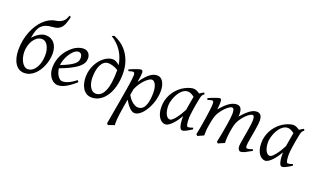

<svg xmlns="http://www.w3.org/2000/svg" viewBox="-95 -1309 3509 2117"><g transform="rotate(20 1659.5 -251.0)"><path d="M235.4 -399.4Q201.7 -399.9 175.5 -381.6Q149.4 -363.3 131.8 -334.7Q114.3 -306.2 105 -271Q95.7 -235.8 95.7 -203.1Q95.7 -166.5 104.2 -135.3Q112.8 -104 126.5 -81.3Q140.1 -58.6 157.7 -45.7Q175.3 -32.7 193.4 -32.7Q226.6 -32.7 251.5 -51.8Q276.4 -70.8 293 -100.8Q309.6 -130.9 317.9 -167Q326.2 -203.1 326.2 -237.8V-250Q326.2 -281.2 319.1 -308.3Q312 -335.4 300 -355.7Q288.1 -376 271.5 -387.7Q254.9 -399.4 235.4 -399.4ZM300.8 -564.5Q250 -561.5 217 -548.6Q184.1 -535.6 163.3 -512Q142.6 -488.3 131.1 -452.9Q119.6 -417.5 111.8 -369.6Q129.4 -390.6 148.9 -406.5Q168.5 -422.4 187.3 -432.6Q206.1 -442.9 223.6 -448Q241.2 -453.1 255.4 -453.1Q289.6 -453.1 316.2 -440.9Q342.8 -428.7 360.6 -406.5Q378.4 -384.3 387.7 -353.8Q397 -323.2 397 -286.6Q397 -251 389.4 -214.4Q381.8 -177.7 367.9 -143.8Q354 -109.9 334 -79.8Q314 -49.8 289.3 -27.6Q264.6 -5.4 235.4 7.3Q206.1 20 173.3 20Q139.2 20 112.1 4.2Q85 -11.7 65.9 -40.8Q46.9 -69.8 36.9 -110.8Q26.9 -151.9 26.9 -202.1Q26.9 -259.8 37.4 -313.5Q47.9 -367.2 66.7 -414.3Q85.4 -461.4 111.1 -501Q136.7 -540.5 167.2 -569.8Q197.8 -599.1 231.9 -617.4Q266.1 -635.7 301.8 -640.6Q333 -645 354 -654.3Q375 -663.6 389.4 -677Q403.8 -690.4 412.8 -707.8Q421.9 -725.1 429.2 -745.6Q433.1 -744.1 438.7 -740.7Q444.3 -737.3 447.3 -734.9Q441.9 -714.4 436.5 -694.1Q431.2 -673.8 424.1 -655.5Q417 -637.2 407.2 -621.1Q397.5 -605 383.1 -593Q368.7 -581.1 348.6 -573.5Q328.6 -565.9 300.8 -564.5Z M606.4 -381.8Q590.3 -367.2 575 -346.2Q559.6 -325.2 547.1 -300.8Q534.7 -276.4 526.4 -249.8Q518.1 -223.1 516.1 -197.3Q580.1 -222.2 617.4 -242.4Q654.8 -262.7 673.8 -280.8Q692.9 -298.8 698.2 -315.4Q703.6 -332 703.6 -349.1Q703.6 -364.3 699.7 -375.2Q695.8 -386.2 689.5 -392.8Q683.1 -399.4 675 -402.6Q667 -405.8 658.7 -405.8Q650.9 -405.8 635.7 -400.1Q620.6 -394.5 606.4 -381.8ZM781.7 -371.1Q781.7 -357.4 778.6 -342.3Q775.4 -327.1 765.4 -311Q755.4 -294.9 737.5 -277.3Q719.7 -259.8 690.2 -241Q660.6 -222.2 618.2 -201.9Q575.7 -181.6 516.6 -159.7Q519.5 -132.3 528.1 -109.9Q536.6 -87.4 548.1 -71.3Q559.6 -55.2 573 -46.1Q586.4 -37.1 599.6 -37.1Q609.9 -37.1 624.5 -39.3Q639.2 -41.5 658.4 -48.8Q677.7 -56.2 701.9 -70.3Q726.1 -84.5 755.4 -107.9Q760.7 -105 764.9 -98.4Q769 -91.8 770.5 -87.9Q730.5 -53.2 699.7 -32Q668.9 -10.7 644.8 0.7Q620.6 12.2 601.3 16.1Q582 20 564.5 20Q548.3 20 527.8 11Q507.3 2 489.3 -17.8Q471.2 -37.6 458.7 -69.6Q446.3 -101.6 446.3 -147.9Q446.3 -186 455.6 -222.9Q464.8 -259.8 482.2 -293.7Q499.5 -327.6 524.9 -357.9Q550.3 -388.2 582.5 -413.1Q593.8 -421.9 607.9 -429.9Q622.1 -438 637.5 -444.1Q652.8 -450.2 668.7 -453.6Q684.6 -457 699.7 -457Q720.7 -457 736.1 -449.5Q751.5 -441.9 761.7 -429.7Q772 -417.5 776.9 -402.1Q781.7 -386.7 781.7 -371.1Z M992.7 -35.6Q1057.1 -35.6 1092.5 -114.5Q1127.9 -193.4 1127.9 -354V-361.3Q1114.7 -370.1 1099.6 -377.2Q1084.5 -384.3 1068.8 -389.2Q1053.2 -394 1038.6 -396.7Q1023.9 -399.4 1011.7 -399.4Q982.4 -399.4 960.9 -382.3Q939.5 -365.2 925.5 -336.7Q911.6 -308.1 905 -270.8Q898.4 -233.4 898.4 -192.4Q898.4 -161.1 904.8 -132.8Q911.1 -104.5 923.3 -82.8Q935.5 -61 953.1 -48.3Q970.7 -35.6 992.7 -35.6ZM826.2 -172.9Q826.2 -211.4 835.2 -247.6Q844.2 -283.7 859.9 -315.2Q875.5 -346.7 896.5 -372.8Q917.5 -398.9 941.9 -417.7Q966.3 -436.5 992.4 -446.8Q1018.6 -457 1044.4 -457Q1063 -457 1084 -445.6Q1105 -434.1 1123.5 -417.5Q1117.7 -457.5 1104 -496.3Q1090.3 -535.2 1068.1 -570.3Q1045.9 -605.5 1014.6 -636.5Q983.4 -667.5 942.4 -692.9Q949.2 -696.8 956.5 -700Q963.9 -703.1 970.2 -705.1Q1015.1 -687 1056.6 -656.2Q1098.1 -625.5 1130.1 -580.8Q1162.1 -536.1 1181.4 -476.8Q1200.7 -417.5 1200.7 -342.3Q1200.7 -260.7 1182.6 -193.8Q1164.6 -127 1132.6 -79.3Q1100.6 -31.7 1057.6 -5.9Q1014.6 20 964.8 20Q926.8 20 900.4 2.4Q874 -15.1 857.4 -43Q840.8 -70.8 833.5 -105.2Q826.2 -139.6 826.2 -172.9Z M1524.4 -393.1Q1511.2 -393.1 1491.2 -380.9Q1471.2 -368.7 1449.2 -346.4Q1427.2 -324.2 1405.8 -293.2Q1384.3 -262.2 1368.7 -224.6L1356.4 -153.3Q1363.8 -138.7 1377 -120.8Q1390.1 -103 1407.2 -87.6Q1424.3 -72.3 1443.8 -62Q1463.4 -51.8 1483.4 -51.8Q1509.8 -51.8 1530 -66.2Q1550.3 -80.6 1561.5 -106.9Q1570.3 -126 1575.7 -146.7Q1581.1 -167.5 1583.5 -187.7Q1585.9 -208 1586.7 -226.6Q1587.4 -245.1 1587.4 -259.8Q1587.4 -293.9 1582 -319.1Q1576.7 -344.2 1567.6 -360.6Q1558.6 -377 1547.4 -385Q1536.1 -393.1 1524.4 -393.1ZM1396.5 -424.8Q1396.5 -410.2 1393.3 -383.8Q1390.1 -357.4 1383.3 -314.5Q1414.6 -362.8 1441.9 -391.1Q1469.2 -419.4 1491.9 -434.1Q1514.6 -448.7 1533.2 -452.9Q1551.8 -457 1566.4 -457Q1585.4 -457 1602.1 -447.3Q1618.7 -437.5 1631.3 -418.2Q1644 -398.9 1651.4 -370.8Q1658.7 -342.8 1658.7 -306.2Q1658.7 -257.3 1645 -202.6Q1631.3 -147.9 1600.6 -91.8Q1589.4 -72.3 1575 -52.5Q1560.5 -32.7 1543.5 -16.6Q1526.4 -0.5 1507.1 9.8Q1487.8 20 1466.8 20Q1450.2 20 1434.3 10Q1418.5 0 1403.1 -16.1Q1387.7 -32.2 1373.5 -52.7Q1359.4 -73.2 1346.7 -93.8L1331.5 -2.9Q1314.9 97.7 1311 151.1Q1307.1 204.6 1312.5 218.3Q1305.2 220.2 1295.4 223.4Q1285.6 226.6 1275.1 230.2Q1264.6 233.9 1255.1 237.5Q1245.6 241.2 1239.3 244.1L1223.6 230Q1225.6 215.8 1230.7 186Q1235.8 156.2 1242.9 116.2Q1250 76.2 1258.3 28.8Q1266.6 -18.6 1275.1 -67.4Q1283.7 -116.2 1291.7 -164.1Q1299.8 -211.9 1305.9 -252.7Q1312 -293.5 1315.7 -324.5Q1319.3 -355.5 1319.3 -371.1Q1319.3 -382.3 1317.4 -388.9Q1315.4 -395.5 1312 -398.7Q1308.6 -401.9 1304.7 -402.8Q1300.8 -403.8 1296.4 -403.8Q1292 -403.8 1283.9 -402.1Q1275.9 -400.4 1267.6 -397.9Q1258.3 -395.5 1247.6 -392.1L1240.7 -410.2Q1261.2 -419.4 1282.2 -428Q1303.2 -436.5 1321.5 -442.9Q1339.8 -449.2 1353.8 -453.1Q1367.7 -457 1373.5 -457Q1383.3 -457 1389.9 -450.4Q1396.5 -443.8 1396.5 -424.8Z M2098.6 -411.1 2097.7 -410.2Q2094.2 -403.3 2091.8 -394Q2089.4 -384.8 2086.9 -371.1Q2079.6 -335.9 2073 -299.1Q2066.4 -262.2 2061.8 -229.5Q2057.1 -196.8 2054.4 -171.9Q2051.8 -147 2051.8 -136.2Q2051.8 -108.4 2053.5 -89.4Q2055.2 -70.3 2058.1 -58.8Q2061 -47.4 2065.4 -42.2Q2069.8 -37.1 2075.7 -37.1Q2085.4 -37.1 2098.9 -39.8Q2112.3 -42.5 2131.8 -50.8L2137.7 -33.2Q2095.2 -5.4 2069.1 7.3Q2043 20 2028.8 20Q2020 20 2012 13.9Q2003.9 7.8 1997.6 -9Q1991.2 -25.9 1987.5 -55.7Q1983.9 -85.4 1983.9 -132.8Q1971.2 -110.4 1952.9 -83.7Q1934.6 -57.1 1913.6 -33.9Q1892.6 -10.7 1870.4 4.6Q1848.1 20 1827.6 20Q1811.5 20 1793.2 10.7Q1774.9 1.5 1759.5 -18.8Q1744.1 -39.1 1733.9 -71Q1723.6 -103 1723.6 -148.9Q1723.6 -187.5 1732.7 -224.4Q1741.7 -261.2 1759.8 -294.9Q1777.8 -328.6 1804 -358.2Q1830.1 -387.7 1864.7 -411.1Q1877.9 -419.9 1893.8 -428.2Q1909.7 -436.5 1926.5 -442.9Q1943.4 -449.2 1960 -453.1Q1976.6 -457 1991.7 -457Q2002 -457 2011.7 -454.3Q2021.5 -451.7 2030.5 -447.3Q2039.6 -442.9 2048.3 -437.5Q2057.1 -432.1 2064.9 -427.2Q2076.2 -435.5 2088.6 -443.1Q2101.1 -450.7 2113.8 -457L2123.5 -439.9Q2113.8 -432.1 2107.9 -426Q2102.1 -419.9 2098.1 -411.1ZM1991.7 -209.5Q1995.1 -231.9 1999.3 -256.6Q2003.4 -281.2 2007.3 -303.5Q2011.2 -325.7 2014.6 -343.8Q2018.1 -361.8 2019.5 -371.1V-372.1Q2012.2 -377.9 2003.4 -383.8Q1994.6 -389.6 1984.9 -394.5Q1975.1 -399.4 1964.4 -402.6Q1953.6 -405.8 1941.9 -405.8Q1919.4 -405.8 1899.7 -394.8Q1879.9 -383.8 1863 -365.7Q1846.2 -347.7 1832.8 -324.5Q1819.3 -301.3 1810.1 -276.6Q1800.8 -252 1795.7 -228Q1790.5 -204.1 1790.5 -185.1Q1790.5 -153.3 1795.9 -127.9Q1801.3 -102.5 1810.5 -84.5Q1819.8 -66.4 1832.5 -56.6Q1845.2 -46.9 1859.9 -46.9Q1871.6 -46.9 1888.2 -61.5Q1904.8 -76.2 1923.1 -99.6Q1941.4 -123 1959.5 -152.1Q1977.5 -181.2 1991.7 -209.5Z M2837.9 -35.2Q2792.5 -8.8 2762.7 5.6Q2732.9 20 2711.9 20Q2697.8 20 2687.7 4.6Q2677.7 -10.7 2677.7 -37.1Q2677.7 -45.9 2681.2 -67.9Q2684.6 -89.8 2689.5 -119.4Q2694.3 -148.9 2700.4 -182.6Q2706.5 -216.3 2711.4 -248.3Q2716.3 -280.3 2719.7 -307.6Q2723.1 -335 2723.1 -351.1Q2723.1 -381.3 2717 -394.3Q2710.9 -407.2 2702.1 -407.2Q2692.9 -407.2 2678.7 -400.6Q2664.6 -394 2647.5 -380.1Q2630.4 -366.2 2611.1 -344.5Q2591.8 -322.8 2572.8 -293Q2562 -275.9 2554.9 -259.3Q2547.9 -242.7 2543.2 -224.9Q2538.6 -207 2535.2 -187.3Q2531.7 -167.5 2527.8 -144Q2521 -99.6 2519.3 -67.9Q2517.6 -36.1 2519 -12.2Q2512.2 -8.8 2502.4 -4.6Q2492.7 -0.5 2482.4 3.9Q2472.2 8.3 2462.6 12.5Q2453.1 16.6 2446.8 20L2431.2 4.9Q2441.9 -44.9 2451.9 -98.6Q2461.9 -152.3 2469.7 -200.4Q2477.5 -248.5 2482.2 -286.1Q2486.8 -323.7 2486.8 -341.8Q2486.8 -378.9 2479.2 -393.1Q2471.7 -407.2 2458 -407.2Q2451.7 -407.2 2438.5 -400.9Q2425.3 -394.5 2408.2 -380.6Q2391.1 -366.7 2371.8 -345.2Q2352.5 -323.7 2334 -293.9Q2323.7 -278.3 2316.7 -261.7Q2309.6 -245.1 2304.4 -226.8Q2299.3 -208.5 2295.2 -188Q2291 -167.5 2287.1 -144Q2279.3 -99.6 2277.1 -67.6Q2274.9 -35.6 2275.9 -12.2Q2269.5 -8.8 2260 -4.6Q2250.5 -0.5 2240.5 3.9Q2230.5 8.3 2221.2 12.5Q2211.9 16.6 2206.1 20L2189.9 4.9Q2196.8 -29.3 2203.4 -66.7Q2210 -104 2216.1 -141.1Q2222.2 -178.2 2227.5 -213.6Q2232.9 -249 2236.8 -279.3Q2240.7 -309.6 2242.9 -333.3Q2245.1 -356.9 2245.1 -371.1Q2245.1 -382.3 2243.7 -388.9Q2242.2 -395.5 2239.5 -399.2Q2236.8 -402.8 2233.4 -403.8Q2230 -404.8 2226.1 -404.8Q2221.2 -404.8 2212.6 -402.8Q2204.1 -400.9 2195.3 -398.4Q2185.1 -395.5 2173.8 -392.1L2168 -411.1Q2188.5 -419.9 2209 -428.2Q2229.5 -436.5 2247.1 -442.9Q2264.6 -449.2 2277.8 -453.1Q2291 -457 2296.9 -457Q2304.2 -457 2308.6 -454.6Q2313 -452.1 2315.2 -446Q2317.4 -439.9 2318.1 -429Q2318.8 -418 2318.8 -400.9Q2318.8 -395.5 2318.1 -387.5Q2317.4 -379.4 2316.7 -369.9Q2315.9 -360.4 2314.7 -350.1Q2313.5 -339.8 2313 -331.1Q2341.8 -365.2 2366.9 -389.4Q2392.1 -413.6 2414.8 -428.5Q2437.5 -443.4 2458.3 -450.2Q2479 -457 2499 -457Q2517.1 -457 2529.3 -449.7Q2541.5 -442.4 2548.3 -430.2Q2555.2 -418 2558.1 -402.6Q2561 -387.2 2561 -371.1Q2561 -361.8 2560.5 -354.2Q2560.1 -346.7 2559.1 -335.9Q2587.4 -368.7 2611.3 -391.6Q2635.3 -414.6 2656 -429.2Q2676.8 -443.8 2695.6 -450.4Q2714.4 -457 2732.9 -457Q2747.1 -457 2758.8 -452.4Q2770.5 -447.8 2778.8 -437.5Q2787.1 -427.2 2791.5 -410.9Q2795.9 -394.5 2795.9 -371.1Q2795.9 -352.5 2792.7 -326.4Q2789.6 -300.3 2784.7 -271Q2779.8 -241.7 2774.4 -210.9Q2769 -180.2 2764.2 -152.6Q2759.3 -125 2756.1 -102.3Q2752.9 -79.6 2752.9 -65.9Q2752.9 -49.3 2757.8 -43.7Q2762.7 -38.1 2771 -38.1Q2785.2 -38.1 2799.1 -41.7Q2813 -45.4 2833 -53.2Z M3270 -411.1 3269 -410.2Q3265.6 -403.3 3263.2 -394Q3260.7 -384.8 3258.3 -371.1Q3251 -335.9 3244.4 -299.1Q3237.8 -262.2 3233.2 -229.5Q3228.5 -196.8 3225.8 -171.9Q3223.1 -147 3223.1 -136.2Q3223.1 -108.4 3224.9 -89.4Q3226.6 -70.3 3229.5 -58.8Q3232.4 -47.4 3236.8 -42.2Q3241.2 -37.1 3247.1 -37.1Q3256.8 -37.1 3270.3 -39.8Q3283.7 -42.5 3303.2 -50.8L3309.1 -33.2Q3266.6 -5.4 3240.5 7.3Q3214.4 20 3200.2 20Q3191.4 20 3183.3 13.9Q3175.3 7.8 3168.9 -9Q3162.6 -25.9 3158.9 -55.7Q3155.3 -85.4 3155.3 -132.8Q3142.6 -110.4 3124.3 -83.7Q3106 -57.1 3085 -33.9Q3064 -10.7 3041.7 4.6Q3019.5 20 2999 20Q2982.9 20 2964.6 10.7Q2946.3 1.5 2930.9 -18.8Q2915.5 -39.1 2905.3 -71Q2895 -103 2895 -148.9Q2895 -187.5 2904.1 -224.4Q2913.1 -261.2 2931.2 -294.9Q2949.2 -328.6 2975.3 -358.2Q3001.5 -387.7 3036.1 -411.1Q3049.3 -419.9 3065.2 -428.2Q3081.1 -436.5 3097.9 -442.9Q3114.7 -449.2 3131.3 -453.1Q3147.9 -457 3163.1 -457Q3173.3 -457 3183.1 -454.3Q3192.9 -451.7 3201.9 -447.3Q3210.9 -442.9 3219.7 -437.5Q3228.5 -432.1 3236.3 -427.2Q3247.6 -435.5 3260 -443.1Q3272.5 -450.7 3285.2 -457L3294.9 -439.9Q3285.2 -432.1 3279.3 -426Q3273.4 -419.9 3269.5 -411.1ZM3163.1 -209.5Q3166.5 -231.9 3170.7 -256.6Q3174.8 -281.2 3178.7 -303.5Q3182.6 -325.7 3186 -343.8Q3189.5 -361.8 3190.9 -371.1V-372.1Q3183.6 -377.9 3174.8 -383.8Q3166 -389.6 3156.2 -394.5Q3146.5 -399.4 3135.7 -402.6Q3125 -405.8 3113.3 -405.8Q3090.8 -405.8 3071 -394.8Q3051.3 -383.8 3034.4 -365.7Q3017.6 -347.7 3004.2 -324.5Q2990.7 -301.3 2981.4 -276.6Q2972.2 -252 2967 -228Q2961.9 -204.1 2961.9 -185.1Q2961.9 -153.3 2967.3 -127.9Q2972.7 -102.5 2981.9 -84.5Q2991.2 -66.4 3003.9 -56.6Q3016.6 -46.9 3031.2 -46.9Q3043 -46.9 3059.6 -61.5Q3076.2 -76.2 3094.5 -99.6Q3112.8 -123 3130.9 -152.1Q3148.9 -181.2 3163.1 -209.5Z"/></g></svg>

Font: Gentium Plus
Style: Italic
Weight: 400
Italic angle: -8°
Designer: J. Victor Gaultney, Annie Olsen, Iska Routamaa
Foundry: SIL International
Version: Version 1.510